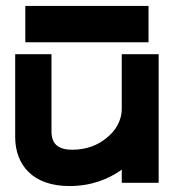

<svg xmlns="http://www.w3.org/2000/svg" viewBox="-20 -614 591 645"><path d="M65 -594V-472H479V-594ZM31 -154C31 -60 90 11 213 11C287 11 344 -12 389 -44V0H513V-432H389V-249C389 -206 366 -172 336 -149C310 -128 273 -111 223 -111C175 -111 153 -131 153 -172V-432H31Z"/></svg>

Font: Charger
Style: Hemi
Weight: 900
Designer: Jasper
Foundry: Cannot Into Space Fonts
Version: Version 0.99